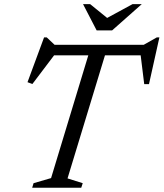

<svg xmlns="http://www.w3.org/2000/svg" viewBox="-20 -884 770 904"><path d="M678.5 -623.5H188.5L243 -634.5L132.5 -488.5L109.5 -497L187.5 -708H200L245.5 -665L211 -673H686.5L642.5 -665L718.5 -708H730.5L681.5 -488H659L641 -634ZM401.5 -642.5H480L298 -44L369.5 -21.5L362.5 0H131.5L138 -21.5L220.5 -45.5ZM647.5 -864.5 508 -741H435L371 -864.5H404.5L489.5 -795.5H477L604 -864.5Z"/></svg>

Font: Newsreader 17pt
Style: Italic
Weight: 400
Italic angle: -17°
Version: Version 1.003